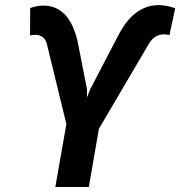

<svg xmlns="http://www.w3.org/2000/svg" viewBox="-20 -744 717 764"><path d="M441.4 -585.4Q454.1 -611.8 470.5 -637.2Q486.8 -662.6 507.8 -681.9Q528.8 -701.2 554.9 -712.6Q581.1 -724.1 613.3 -723.6Q630.4 -723.1 646 -720Q661.6 -716.8 677.2 -710.9L654.3 -604.5Q643.1 -607.4 632.3 -607.4Q613.8 -607.4 598.9 -597.9Q584 -588.4 574.2 -572.8L373.5 -231.4L333.5 0H200.2L244.1 -250.5L165.5 -573.2Q155.3 -603 123.5 -605.5Q117.2 -605.5 111.3 -604.7Q105.5 -604 99.6 -603L100.1 -711.9Q113.8 -717.3 128.2 -719.7Q142.6 -722.2 157.2 -721.7Q186 -720.7 207.5 -709.2Q229 -697.8 244.4 -679.2Q259.8 -660.6 270 -636.7Q280.3 -612.8 287.1 -587.9L326.2 -388.7V-356.4L338.9 -388.7Z"/></svg>

Font: Roboto Mono
Style: Bold Italic
Weight: 700
Designer: Google
Version: Version 2.000985; 2015; ttfautohint (v1.3)